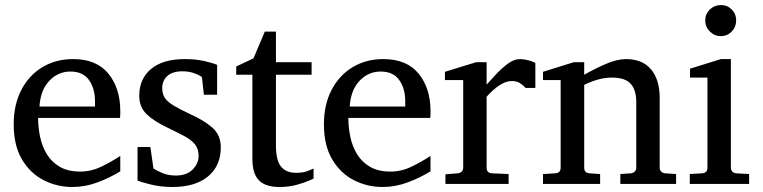

<svg xmlns="http://www.w3.org/2000/svg" viewBox="-20 -728 3019 760"><path d="M456.1 -49.8Q414.1 -23.9 365.5 -5.9Q316.9 12.2 266.1 12.2Q205.6 12.2 152.6 -14.9Q99.6 -42 66.9 -97.2Q34.2 -152.3 34.2 -235.8Q34.2 -314 64.5 -372.1Q94.7 -430.2 147.9 -462.2Q201.2 -494.1 269 -494.1Q362.3 -494.1 409.2 -436.3Q456.1 -378.4 456.1 -289.1Q456.1 -284.2 456.1 -276.1Q456.1 -268.1 455.1 -261.2H130.9Q130.9 -223.1 138.9 -185.3Q147 -147.5 166 -116.7Q185.1 -85.9 217.3 -67.4Q249.5 -48.8 297.9 -48.8Q340.8 -48.8 381.6 -68.6Q422.4 -88.4 456.1 -110.8ZM356 -306.2V-328.1Q356 -377.4 332.3 -411.1Q308.6 -444.8 258.8 -444.8Q209.5 -444.8 174.8 -407.7Q140.1 -370.6 136.2 -306.2Z M854 -145Q854 -71.3 803.2 -29.5Q752.4 12.2 663.1 12.2Q617.2 12.2 578.4 2.7Q539.6 -6.8 524.4 -13.2V-146H575.2L587.4 -61Q602.5 -51.3 624.8 -42.2Q647 -33.2 676.3 -33.2Q719.2 -33.2 742.7 -57.1Q766.1 -81.1 766.1 -110.8Q766.1 -139.2 751.7 -156.7Q737.3 -174.3 710 -189Q682.6 -203.6 644 -222.2Q589.4 -248 560.3 -276.1Q531.2 -304.2 531.2 -349.1Q531.2 -416 578.1 -455.1Q625 -494.1 711.4 -494.1Q755.4 -494.1 789.8 -486.1Q824.2 -478 839.4 -471.2V-353H787.1L779.3 -422.9Q768.6 -431.2 747.6 -438.5Q726.6 -445.8 703.1 -445.8Q662.1 -445.8 642.1 -427Q622.1 -408.2 622.1 -378.9Q622.1 -356.4 632.3 -340.8Q642.6 -325.2 667 -310.3Q691.4 -295.4 733.4 -275.9Q785.6 -252.9 819.8 -223.4Q854 -193.8 854 -145Z M1221.2 -21Q1221.2 -21 1202.4 -12.7Q1183.6 -4.4 1153.1 3.9Q1122.6 12.2 1086.4 12.2Q1030.3 12.2 1004.6 -14.4Q979 -41 979 -100.1V-432.1H915V-464.8L983.4 -497.1L1028.3 -603H1072.3V-481.9H1213.4V-432.1H1072.3V-152.8Q1072.3 -93.3 1092.3 -68.6Q1112.3 -43.9 1152.3 -43.9Q1181.6 -43.9 1201.4 -52.5Q1221.2 -61 1221.2 -61Z M1684.1 -49.8Q1642.1 -23.9 1593.5 -5.9Q1544.9 12.2 1494.1 12.2Q1433.6 12.2 1380.6 -14.9Q1327.6 -42 1294.9 -97.2Q1262.2 -152.3 1262.2 -235.8Q1262.2 -314 1292.5 -372.1Q1322.8 -430.2 1376 -462.2Q1429.2 -494.1 1497.1 -494.1Q1590.3 -494.1 1637.2 -436.3Q1684.1 -378.4 1684.1 -289.1Q1684.1 -284.2 1684.1 -276.1Q1684.1 -268.1 1683.1 -261.2H1358.9Q1358.9 -223.1 1366.9 -185.3Q1375 -147.5 1394 -116.7Q1413.1 -85.9 1445.3 -67.4Q1477.5 -48.8 1525.9 -48.8Q1568.8 -48.8 1609.6 -68.6Q1650.4 -88.4 1684.1 -110.8ZM1584 -306.2V-328.1Q1584 -377.4 1560.3 -411.1Q1536.6 -444.8 1486.8 -444.8Q1437.5 -444.8 1402.8 -407.7Q1368.2 -370.6 1364.3 -306.2Z M2099.1 -379.9H2060.1Q2050.8 -391.1 2037.8 -399.2Q2024.9 -407.2 2006.3 -407.2Q1982.4 -407.2 1957.3 -390.6Q1932.1 -374 1906.2 -345.2V-64Q1906.2 -43.5 1927.2 -42L1993.2 -39.1V0H1743.2V-38.1L1792.5 -42Q1801.3 -43 1807.4 -48.8Q1813.5 -54.7 1813.5 -64V-411.1H1741.2V-443.8L1865.2 -481.9H1906.2V-393.1Q1920.9 -409.2 1942.9 -433.1Q1964.8 -457 1989.7 -475.6Q2014.6 -494.1 2038.1 -494.1Q2053.7 -494.1 2071.8 -489.3Q2089.8 -484.4 2099.1 -479Z M2656.2 0H2435.5V-39.1L2477.5 -42Q2486.3 -43 2492.4 -48.8Q2498.5 -54.7 2498.5 -64V-324.2Q2498.5 -371.6 2476.6 -396.2Q2454.6 -420.9 2402.3 -420.9Q2374 -420.9 2345.9 -412.8Q2317.9 -404.8 2292.5 -392.1V-64Q2292.5 -43.5 2313.5 -42L2355.5 -39.1V0H2129.4V-39.1L2178.2 -42Q2199.2 -43.5 2199.2 -64V-411.1H2129.4V-443.8L2251.5 -481.9H2292.5V-432.1Q2334.5 -456.1 2378.7 -475.1Q2422.9 -494.1 2457.5 -494.1Q2522.9 -494.1 2557.1 -453.4Q2591.3 -412.6 2591.3 -339.8V-64Q2591.3 -54.7 2597.4 -48.8Q2603.5 -43 2612.3 -42L2656.2 -39.1Z M2894 -647Q2894 -621.6 2876.5 -603.3Q2858.9 -585 2833.5 -585Q2808.1 -585 2789.8 -603.3Q2771.5 -621.6 2771.5 -647Q2771.5 -672.9 2789.8 -690.4Q2808.1 -708 2833.5 -708Q2858.9 -708 2876.5 -690.4Q2894 -672.9 2894 -647ZM2945.3 0H2710.4V-39.1L2759.3 -42Q2780.3 -43.5 2780.3 -64V-420.9H2711.4V-456.1L2833.5 -494.1H2873V-64Q2873 -54.7 2879.2 -48.6Q2885.3 -42.5 2894 -42L2945.3 -39.1Z"/></svg>

Font: Eeyek
Style: Regular
Weight: 400
Designer: Pravabati Chingangbam and Tabish
Foundry: SIL International
Version: Version 2.000